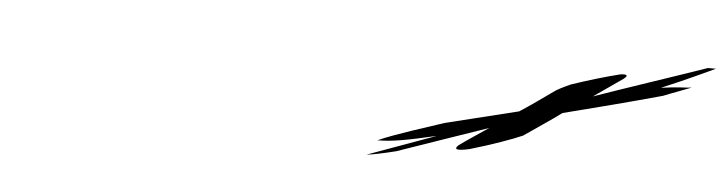

<svg xmlns="http://www.w3.org/2000/svg" viewBox="-32 -749 2039 541"><g transform="rotate(5 987.5 -478.5)"><path d="M1571 -562C1549 -552 1533 -544 1524 -537C1490 -513 1470 -498 1433 -474L1226 -423C1179 -407 1091 -380 1042 -358C1082 -358 1122 -365 1208 -385L1015 -315C1033 -317 1062 -323 1098 -332C1178 -360 1266 -390 1353 -420C1325 -401 1296 -382 1271 -364C1259 -353 1263 -347 1303 -356C1365 -374 1423 -395 1450 -407C1483 -430 1524 -457 1555 -480C1642 -502 1739 -527 1833 -553C1852 -561 1889 -574 1911 -583C1895 -581 1873 -582 1825 -575C1904 -608 1944 -628 1975 -642H1952C1869 -613 1715 -562 1636 -534C1660 -550 1687 -570 1718 -591C1731 -601 1728 -605 1709 -603C1665 -592 1618 -578 1571 -562Z"/></g></svg>

Font: Snowfall
Style: UltraObl
Weight: 400
Designer: Jasper
Foundry: Cannot Into Space Fonts
Version: Version 0.9